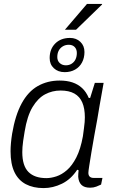

<svg xmlns="http://www.w3.org/2000/svg" viewBox="-20 -950 579 982"><path d="M203 12Q150 12 112 -8Q74 -28 54 -69.5Q34 -111 34 -176Q34 -196 36 -218.5Q38 -241 42 -266Q58 -361 91 -421.5Q124 -482 173.5 -510Q223 -538 285 -538Q322 -538 350.5 -528.5Q379 -519 400 -499.5Q421 -480 434 -449H441L465 -526H510L489 -408Q485 -380 477.5 -339.5Q470 -299 462 -255Q454 -211 447.5 -171Q441 -131 436.5 -102.5Q432 -74 432 -66Q432 -53 439 -46.5Q446 -40 459 -40H504L497 -6Q487 -1 472.5 4.5Q458 10 441 10Q411 10 396.5 -4.5Q382 -19 380 -46Q380 -53 380.5 -61.5Q381 -70 382 -79L375 -82Q343 -33 297 -10.5Q251 12 203 12ZM217 -39Q241 -39 268.5 -48Q296 -57 322.5 -80Q349 -103 370.5 -145Q392 -187 404 -253Q407 -277 409.5 -294.5Q412 -312 413 -325.5Q414 -339 414 -350Q414 -395 401 -425.5Q388 -456 360.5 -471.5Q333 -487 290 -487Q247 -487 210.5 -467.5Q174 -448 146.5 -402.5Q119 -357 106 -277Q101 -248 98.5 -229.5Q96 -211 95 -197.5Q94 -184 94 -172Q94 -102 125.5 -70.5Q157 -39 217 -39ZM311 -581Q277 -581 255.5 -601Q234 -621 234 -653Q234 -699 262.5 -727.5Q291 -756 338 -756Q370 -756 391 -736Q412 -716 412 -684Q412 -654 399.5 -630.5Q387 -607 364 -594Q341 -581 311 -581ZM317 -616Q334 -616 347 -624.5Q360 -633 366.5 -647Q373 -661 373 -679Q373 -698 362 -709.5Q351 -721 332 -721Q314 -721 300.5 -712.5Q287 -704 280 -690.5Q273 -677 273 -658Q273 -639 285.5 -627.5Q298 -616 317 -616ZM312 -798 425 -930H502V-927L369 -798Z"/></svg>

Font: Archivo SemiBold ExtraLight
Style: Italic
Weight: 250
Italic angle: -10°
Version: Version 2.001